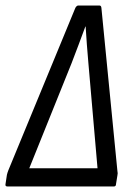

<svg xmlns="http://www.w3.org/2000/svg" viewBox="-36 -675 480 695"><path d="M-9 0Q-18 0 -16 -9L-11 -42Q-10 -46 -9 -49.5Q-8 -53 -6 -58L237 -647Q242 -655 247 -655H324Q330 -655 331 -647L389 -56Q390 -52 390 -48Q390 -44 389 -40L384 -9Q384 0 376 0ZM70 -66H317L284 -446Q281 -480 278.5 -513Q276 -546 274 -579H273Q261 -546 248.5 -513Q236 -480 223 -446Z"/></svg>

Font: Sofia Sans Condensed
Style: Italic
Weight: 400
Italic angle: -9°
Designer: Botio Nikoltchev, Ani Petrova
Foundry: lettersoup
Version: Version 4.101